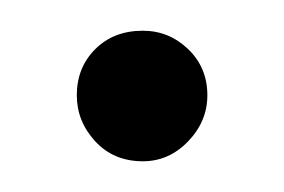

<svg xmlns="http://www.w3.org/2000/svg" viewBox="-20 -324 185 125"><path d="M73 -219Q90 -219 102.5 -232Q115 -245 115 -262Q115 -280 102.5 -292Q90 -304 73 -304Q54 -304 42 -292Q30 -280 30 -262Q30 -245 42 -232Q54 -219 73 -219Z"/></svg>

Font: Catamaran Thin ExtraLight
Style: Regular
Weight: 250
Version: Version 2.000